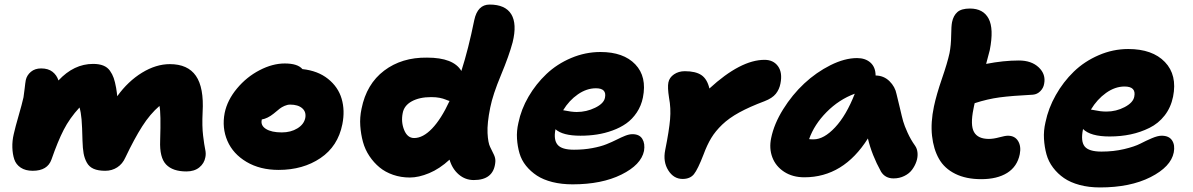

<svg xmlns="http://www.w3.org/2000/svg" viewBox="-20 -780 5283 850"><path d="M125 -23.9Q92.8 -23.9 71.8 -37.8Q50.8 -51.8 43.2 -74.7Q35.6 -97.7 34.7 -127Q33.7 -156.2 41 -187Q47.9 -217.8 62.5 -268.1Q77.1 -318.4 84 -349.1Q86.4 -362.3 89.1 -387.7Q91.8 -413.1 94.2 -425.8Q99.1 -447.3 116.9 -462.2Q134.8 -477.1 162.1 -477.1Q193.4 -477.1 212.4 -462.2Q231.4 -447.3 238.8 -423.8Q307.1 -497.1 392.1 -497.1Q418.9 -497.1 437.3 -489.7Q455.6 -482.4 466.6 -467Q477.5 -451.7 483.4 -434.6Q489.3 -417.5 494.1 -391.1Q498 -367.2 499 -354Q546.9 -420.4 608.9 -458.3Q670.9 -496.1 731.9 -496.1Q811.5 -496.1 847.4 -444.1Q883.3 -392.1 877 -283.2Q874 -220.7 879.2 -179Q884.3 -137.2 888.4 -118.7Q892.6 -100.1 889.2 -84Q884.3 -56.6 862.3 -38.8Q840.3 -21 805.2 -21Q744.6 -21 715.3 -51.8Q686 -82.5 689 -157.2Q692.9 -280.3 686 -311Q644.5 -275.4 609.6 -220.7Q574.7 -166 535.2 -83Q522.5 -54.2 499 -39.1Q475.6 -23.9 445.8 -23.9Q414.6 -23.9 394.5 -32.7Q374.5 -41.5 364.3 -60.3Q354 -79.1 350.1 -101.1Q346.2 -123 345.2 -157.2Q343.8 -220.2 341.1 -251.5Q338.4 -282.7 332 -304.2Q288.1 -256.3 262 -205.3Q235.8 -154.3 208 -74.2Q190.4 -23.9 125 -23.9Z M1213.4 -27.8Q1131.3 -27.8 1071.5 -63.2Q1011.7 -98.6 986.8 -156.2Q961.9 -213.9 974.6 -279.8Q986.3 -336.9 1029.1 -388.2Q1071.8 -439.5 1129.2 -469.2Q1186.5 -499 1240.7 -499Q1297.9 -499 1318.8 -474.1Q1387.2 -466.8 1432.1 -430.9Q1477.1 -395 1492.4 -343Q1507.8 -291 1495.6 -230Q1476.1 -132.3 1398.7 -80.1Q1321.3 -27.8 1213.4 -27.8ZM1138.7 -249Q1133.3 -224.1 1157.7 -209Q1182.1 -193.8 1227.5 -193.8Q1267.6 -193.8 1296.6 -211.7Q1325.7 -229.5 1331.5 -257.8Q1336.4 -284.7 1317.9 -300.8Q1299.3 -316.9 1264.6 -316.9Q1252.4 -316.9 1239.7 -311.3Q1227.1 -305.7 1218.8 -299.3Q1210.4 -293 1191.4 -276.9Q1164.6 -255.4 1138.7 -251Z M1794.4 5.9Q1754.9 5.9 1720.2 -6.1Q1685.5 -18.1 1660.2 -39.1Q1634.8 -60.1 1615.5 -88.9Q1596.2 -117.7 1586.9 -151.6Q1577.6 -185.5 1575 -222.9Q1572.3 -260.3 1580.6 -298.8Q1602.5 -408.2 1680.7 -467.3Q1758.8 -526.4 1870.6 -524.9Q1987.8 -524.9 2022.5 -465.8Q2053.7 -563 2079.6 -690.9Q2094.2 -759.8 2147.5 -759.8Q2217.3 -759.8 2243.4 -717Q2269.5 -674.3 2249.5 -592.8Q2233.9 -534.2 2197.8 -447.5Q2161.6 -360.8 2150.4 -304.2Q2136.2 -234.4 2138.4 -190.9Q2140.6 -147.5 2149.9 -129.4Q2159.2 -111.3 2167.2 -93.8Q2175.3 -76.2 2172.4 -58.1Q2163.6 17.1 2077.6 17.1Q2039.6 17.1 2010.7 -7.8Q1981.9 -32.7 1970.2 -73.2Q1926.3 -32.7 1879.9 -13.4Q1833.5 5.9 1794.4 5.9ZM1762.7 -278.8Q1754.9 -239.7 1769.3 -204.3Q1783.7 -168.9 1813.5 -168.9Q1852.5 -168.9 1892.8 -210.9Q1933.1 -252.9 1970.2 -333Q1965.3 -334 1953.6 -338.9Q1941.9 -343.8 1926.3 -346.9Q1910.6 -350.1 1888.7 -350.1Q1836.9 -350.1 1802.7 -331.3Q1768.6 -312.5 1762.7 -278.8Z M2515.1 36.1Q2465.8 36.1 2425.3 25.9Q2384.8 15.6 2356.9 -2.7Q2329.1 -21 2308.8 -46.1Q2288.6 -71.3 2279.8 -101.6Q2271 -131.8 2268.8 -166Q2266.6 -200.2 2274.9 -235.8Q2287.1 -295.9 2319.8 -352.1Q2352.5 -408.2 2399.2 -452.4Q2445.8 -496.6 2508.5 -523.2Q2571.3 -549.8 2638.2 -549.8Q2740.2 -549.8 2792.5 -495.1Q2844.7 -440.4 2826.2 -348.1Q2818.8 -311.5 2799.1 -282Q2779.3 -252.4 2752.7 -233.6Q2726.1 -214.8 2691.9 -202.4Q2657.7 -189.9 2622.8 -184.6Q2587.9 -179.2 2549.8 -179.2Q2470.7 -179.2 2439 -208V-207Q2430.2 -161.1 2448.5 -139.2Q2466.8 -117.2 2521 -117.2Q2564.5 -117.2 2602.1 -124.3Q2639.6 -131.3 2664.6 -141.4Q2689.5 -151.4 2709.7 -161.6Q2730 -171.9 2747.8 -179Q2765.6 -186 2779.8 -186Q2811 -186 2823.7 -165Q2836.4 -144 2831.1 -111.8Q2818.4 -50.3 2731 -7.1Q2643.6 36.1 2515.1 36.1ZM2618.2 -389.2Q2577.1 -389.2 2538.3 -362.3Q2499.5 -335.4 2473.1 -292Q2510.7 -284.2 2533.2 -284.2Q2576.2 -284.2 2614.7 -303Q2653.3 -321.8 2658.2 -347.2Q2667 -389.2 2618.2 -389.2Z M3002 12.2Q2962.4 12.2 2938.5 -25.9Q2914.6 -64 2924.8 -115.2Q2942.4 -202.6 2946.5 -252Q2950.7 -301.3 2941.9 -347.2Q2934.6 -393.6 2939 -415Q2943.4 -437 2963.9 -450.9Q2984.4 -464.8 3011.7 -464.8Q3059.6 -464.8 3085.2 -447.5Q3110.8 -430.2 3120.6 -388.2Q3258.8 -515.1 3364.7 -515.1Q3403.8 -515.1 3424.3 -486.8Q3444.8 -458.5 3435.1 -410.2Q3430.2 -384.3 3414.6 -364.7Q3398.9 -345.2 3364.7 -332Q3298.3 -307.1 3252.9 -282.2Q3207.5 -257.3 3177.2 -228.3Q3147 -199.2 3128.7 -168.9Q3110.4 -138.7 3094.7 -96.2Q3069.3 -30.3 3052.2 -9Q3035.2 12.2 3002 12.2Z M3541 4.9Q3488.8 4.9 3451.4 -19.5Q3414.1 -43.9 3399.2 -83.5Q3384.3 -123 3394 -168.9Q3406.7 -231.4 3447 -296.1Q3487.3 -360.8 3540.5 -410.4Q3593.8 -460 3656.7 -491.5Q3719.7 -522.9 3774.4 -522.9Q3811 -522.9 3833.5 -502.9Q3856 -482.9 3856.4 -445.8Q3892.6 -445.3 3917.7 -420.7Q3942.9 -396 3949.2 -362.8Q3954.1 -344.7 3963.6 -303.2Q3973.1 -261.7 3978.5 -242.7Q3983.9 -223.6 3997.8 -192.9Q4011.7 -162.1 4031.2 -134.8Q4040.5 -121.6 4042 -102.8Q4043.5 -84 4036.9 -64.7Q4030.3 -45.4 4017.8 -28.6Q4005.4 -11.7 3983.6 -1Q3961.9 9.8 3936 9.8Q3898.9 9.8 3880.4 -20Q3839.4 -94.2 3822.3 -167Q3713.9 4.9 3541 4.9ZM3582 -163.1Q3627.4 -163.1 3677 -216.1Q3726.6 -269 3764.2 -365.2Q3694.3 -339.4 3639.4 -283.9Q3584.5 -228.5 3562 -164.1Q3567.9 -163.1 3582 -163.1Z M4323.7 13.2Q4256.8 13.2 4209 -10.5Q4161.1 -34.2 4137 -76.7Q4112.8 -119.1 4106.2 -178.5Q4099.6 -237.8 4114.7 -309.1Q4126 -361.8 4150.1 -431.9Q4174.3 -502 4183.6 -544.9Q4190.4 -579.6 4190.9 -622.6Q4191.4 -665.5 4194.8 -682.1Q4200.7 -710.9 4218.5 -726.6Q4236.3 -742.2 4273.9 -742.2Q4333 -742.2 4356.7 -697.5Q4380.4 -652.8 4361.8 -558.1Q4361.3 -555.7 4345.7 -497.1Q4422.9 -512.2 4490.7 -512.2Q4546.4 -512.2 4578.6 -481.7Q4610.8 -451.2 4602.5 -409.2Q4599.6 -390.6 4585.7 -376.5Q4571.8 -362.3 4552.7 -360.8Q4459 -356 4405.5 -348.9Q4352.1 -341.8 4294.9 -323.2Q4293.9 -318.8 4292 -310.1Q4290 -301.3 4289.6 -297.9Q4274.9 -226.1 4292 -195.6Q4309.1 -165 4357.9 -165Q4377.9 -165 4404.1 -172.1Q4430.2 -179.2 4441.9 -179.2Q4472.7 -179.2 4487.1 -155.8Q4501.5 -132.3 4494.6 -97.2Q4483.4 -42.5 4439 -14.6Q4394.5 13.2 4323.7 13.2Z M4849.6 49.8Q4800.3 49.8 4759.5 38.8Q4718.8 27.8 4690.7 8.5Q4662.6 -10.7 4642.1 -37.8Q4621.6 -64.9 4612.8 -96.9Q4604 -128.9 4601.8 -165Q4599.6 -201.2 4608.4 -238.8Q4621.1 -300.8 4654.1 -359.1Q4687 -417.5 4733.9 -462.9Q4780.8 -508.3 4844 -535.6Q4907.2 -563 4974.6 -563Q5082 -563 5137.2 -505.4Q5192.4 -447.8 5173.3 -352.1Q5163.6 -304.2 5136 -268.8Q5108.4 -233.4 5068.8 -213.9Q5029.3 -194.3 4985.6 -185.1Q4941.9 -175.8 4892.6 -175.8Q4807.6 -175.8 4774.4 -209V-207Q4763.7 -154.3 4782 -131.6Q4800.3 -108.9 4856.4 -108.9Q4910.2 -108.9 4956.5 -119.9Q5002.9 -130.9 5028.3 -144Q5053.7 -157.2 5079.6 -168.2Q5105.5 -179.2 5122.6 -179.2Q5155.3 -179.2 5168.9 -158.4Q5182.6 -137.7 5176.3 -105Q5163.6 -41.5 5073.5 4.2Q4983.4 49.8 4849.6 49.8ZM4958.5 -397Q4916.5 -397 4876.7 -368.7Q4836.9 -340.3 4809.6 -294.9Q4814.5 -294.4 4825.9 -292Q4837.4 -289.6 4850.6 -287.8Q4863.8 -286.1 4878.4 -286.1Q4921.4 -286.1 4959 -305.9Q4996.6 -325.7 5001.5 -352.1Q5010.7 -397 4958.5 -397Z"/></svg>

Font: Shantell Sans Irregular
Style: Italic
Weight: 800
Italic angle: -11.31°
Designer: Stephen Nixon, Anya Danilova, Shantell Martin
Foundry: Arrow Type
Version: Version 1.006;[9816181b4]